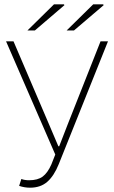

<svg xmlns="http://www.w3.org/2000/svg" viewBox="-20 -850 522 882"><path d="M118.2 12.2Q92.3 12.2 67.9 3.9L78.1 -27.8Q92.8 -22 113.8 -22Q153.3 -22 176 -38.8Q198.7 -55.7 215.8 -94.2L233.9 -140.1L7.8 -660.2H42L202.1 -286.1L248 -178.2H252L293.9 -286.1L441.9 -660.2H476.1L250 -96.2Q228.5 -42.5 197.5 -15.1Q166.5 12.2 118.2 12.2ZM106 -710 228 -830.1H273.9L275.9 -826.2L140.1 -710ZM286.1 -710 408.2 -830.1H454.1L456.1 -826.2L319.8 -710Z"/></svg>

Font: Source Sans 3 ExtraLight
Style: Regular
Weight: 200
Designer: Paul D. Hunt
Foundry: Adobe
Version: Version 3.052;hotconv 1.1.0;makeotfexe 2.6.0